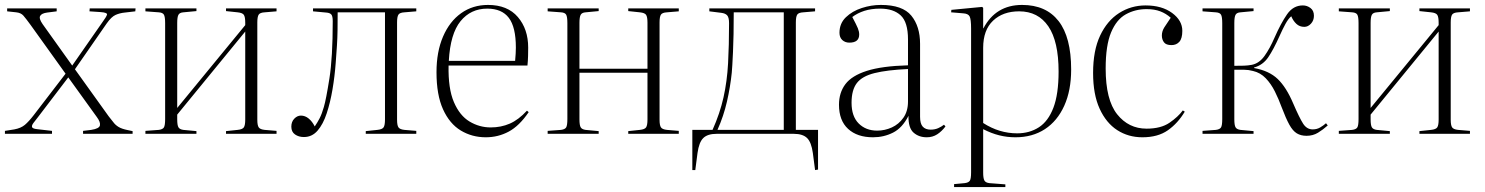

<svg xmlns="http://www.w3.org/2000/svg" viewBox="-20 -543 6024 779"><path d="M0 0V-12L38 -18Q65 -23 81 -36.5Q97 -50 117 -76L246 -244L104 -442Q85 -468 75 -479.5Q65 -491 46 -493L9 -497V-509H210V-497L171 -492Q149 -489 143 -478.5Q137 -468 153 -445L273 -277L397 -455Q411 -474 414 -483Q417 -492 388 -494L343 -497L344 -509H530L529 -497L486 -492Q466 -490 449 -482.5Q432 -475 413 -448L284 -262L421 -71Q432 -58 440 -47Q448 -36 461 -28Q474 -20 499 -15L518 -11V0H317V-12L350 -16Q383 -21 385.5 -34.5Q388 -48 373 -68L257 -229L135 -69Q124 -55 116 -44.5Q108 -34 110 -27.5Q112 -21 130 -19L191 -12V0Z M570 0V-12L624 -16Q640 -18 645 -26Q650 -34 650 -60V-449Q650 -475 645 -483.5Q640 -492 624 -493L570 -497V-509H777V-498L724 -493Q709 -492 704 -483Q699 -474 699 -450V-105L975 -441V-451Q975 -474 969.5 -482.5Q964 -491 944 -493L897 -498V-509H1102V-497L1054 -493Q1035 -492 1029.5 -483.5Q1024 -475 1024 -452V-57Q1024 -35 1029.5 -26.5Q1035 -18 1054 -16L1102 -12V0H897V-11L944 -16Q964 -18 969.5 -26.5Q975 -35 975 -58V-415L699 -78V-59Q699 -35 704 -26.5Q709 -18 724 -16L777 -11V0Z M1213 13Q1192 13 1177 2.5Q1162 -8 1162 -29Q1162 -49 1174 -61.5Q1186 -74 1201 -74Q1218 -74 1232.5 -62Q1247 -50 1257 -30Q1268 -46 1277 -63.5Q1286 -81 1294 -109Q1303 -139 1316.5 -224.5Q1330 -310 1330 -457Q1330 -478 1324 -484.5Q1318 -491 1304 -492L1250 -497V-509H1669V-497L1621 -493Q1602 -492 1596.5 -483.5Q1591 -475 1591 -452V-57Q1591 -35 1596.5 -26.5Q1602 -18 1621 -16L1669 -12V0H1464V-11L1511 -16Q1531 -18 1536.5 -26.5Q1542 -35 1542 -58V-493H1350Q1350 -453 1349.5 -420.5Q1349 -388 1347 -357Q1345 -326 1342 -287Q1338 -233 1329 -180Q1320 -127 1305.5 -83Q1291 -39 1268.5 -13Q1246 13 1213 13Z M1951 14Q1895 14 1849.5 -13.5Q1804 -41 1777.5 -99.5Q1751 -158 1751 -250Q1751 -333 1777.5 -394.5Q1804 -456 1851 -489.5Q1898 -523 1960 -523Q2039 -523 2081 -474Q2123 -425 2123 -350Q2123 -335 2122.5 -315.5Q2122 -296 2120 -277H1800Q1798 -184 1821.5 -129Q1845 -74 1885 -50Q1925 -26 1971 -26Q2013 -26 2048.5 -41.5Q2084 -57 2118 -94L2125 -88Q2087 -32 2044 -9Q2001 14 1951 14ZM1801 -296H2070Q2073 -328 2073 -350Q2073 -433 2044.5 -470.5Q2016 -508 1957 -508Q1890 -508 1848.5 -457Q1807 -406 1801 -296Z M2202 0V-12L2256 -16Q2272 -18 2277 -26Q2282 -34 2282 -60V-449Q2282 -475 2277 -483.5Q2272 -492 2256 -493L2202 -497V-509H2409V-498L2356 -493Q2341 -492 2336 -483Q2331 -474 2331 -450V-264H2607V-451Q2607 -474 2601.5 -482.5Q2596 -491 2576 -493L2529 -498V-509H2734V-497L2686 -493Q2667 -492 2661.5 -483.5Q2656 -475 2656 -452V-57Q2656 -35 2661.5 -26.5Q2667 -18 2686 -16L2734 -12V0H2529V-11L2576 -16Q2596 -18 2601.5 -26.5Q2607 -35 2607 -58V-248H2331V-59Q2331 -35 2336 -26.5Q2341 -18 2356 -16L2409 -11V0Z M3287 147 3278 78Q3272 34 3254.5 17Q3237 0 3201 0H2887Q2851 0 2833.5 17Q2816 34 2810 78L2801 147H2789V-16H2871Q2901 -83 2915.5 -148Q2930 -213 2934 -286Q2938 -359 2938 -449Q2938 -472 2930.5 -480.5Q2923 -489 2906 -491L2858 -497V-509H3287V-497L3239 -493Q3220 -492 3214.5 -483.5Q3209 -475 3209 -452V-16H3299V145ZM2891 -16H3160V-493H2957Q2957 -397 2954 -332.5Q2951 -268 2949 -248Q2943 -190 2929.5 -131Q2916 -72 2891 -16Z M3522 14Q3458 14 3421 -20Q3384 -54 3384 -118Q3384 -167 3410 -201.5Q3436 -236 3497 -255.5Q3558 -275 3664 -278V-383Q3664 -453 3634.5 -480.5Q3605 -508 3551 -508Q3515 -508 3487 -499Q3459 -490 3438 -474Q3455 -442 3460.5 -428.5Q3466 -415 3466 -403Q3466 -370 3426 -370Q3409 -370 3397.5 -380.5Q3386 -391 3386 -410Q3386 -448 3412 -473Q3438 -498 3476.5 -510.5Q3515 -523 3554 -523Q3642 -523 3677.5 -479.5Q3713 -436 3713 -365V-69Q3713 -41 3724 -29Q3735 -17 3756 -17Q3773 -17 3786.5 -23Q3800 -29 3810 -37L3816 -30Q3801 -10 3782.5 2Q3764 14 3740 14Q3708 14 3686.5 -5Q3665 -24 3666 -73Q3641 -24 3603.5 -5Q3566 14 3522 14ZM3539 -13Q3570 -13 3598.5 -26Q3627 -39 3645.5 -65.5Q3664 -92 3664 -131V-263Q3579 -259 3528.5 -246.5Q3478 -234 3456.5 -206Q3435 -178 3435 -126Q3435 -71 3464 -42Q3493 -13 3539 -13Z M3851 216V204L3894 200Q3910 198 3915 190Q3920 182 3920 156V-427Q3920 -465 3914 -476.5Q3908 -488 3887 -489L3839 -493L3840 -503L3965 -515L3969 -511V-428H3970Q4020 -523 4127 -523Q4224 -523 4275 -457.5Q4326 -392 4326 -261Q4326 -176 4298 -114Q4270 -52 4219.5 -19Q4169 14 4100 14Q4066 14 4034 6Q4002 -2 3969 -19V157Q3969 179 3973.5 188.5Q3978 198 3994 200L4059 205V216ZM4107 -2Q4157 -2 4195 -26.5Q4233 -51 4254 -106Q4275 -161 4275 -253Q4275 -375 4233.5 -436Q4192 -497 4115 -497Q4049 -497 4009 -459Q3969 -421 3969 -349V-44Q4034 -2 4107 -2Z M4615 14Q4558 14 4513 -15Q4468 -44 4441.5 -102Q4415 -160 4415 -247Q4415 -338 4443.5 -398.5Q4472 -459 4520.5 -490Q4569 -521 4628 -521Q4694 -521 4735.5 -490.5Q4777 -460 4777 -418Q4777 -387 4765 -373.5Q4753 -360 4733 -360Q4711 -360 4702.5 -371.5Q4694 -383 4694 -399Q4694 -416 4704 -432Q4714 -448 4730 -471Q4711 -488 4687.5 -497Q4664 -506 4632 -506Q4586 -506 4548 -485Q4510 -464 4488 -411.5Q4466 -359 4466 -265Q4466 -138 4512.5 -79.5Q4559 -21 4632 -21Q4690 -21 4725 -45Q4760 -69 4779 -95L4787 -90Q4759 -43 4718.5 -14.5Q4678 14 4615 14Z M5281 8Q5258 8 5241.5 -2Q5225 -12 5211 -37.5Q5197 -63 5180 -108Q5168 -141 5152.5 -172Q5137 -203 5115.5 -225.5Q5094 -248 5064 -255Q5045 -260 5028 -260Q5011 -260 4988 -260V-59Q4988 -35 4993 -26.5Q4998 -18 5013 -16L5066 -11V0H4859V-12L4913 -16Q4929 -18 4934 -26Q4939 -34 4939 -60V-449Q4939 -475 4934 -483.5Q4929 -492 4913 -493L4859 -497V-509H5066V-498L5013 -493Q4998 -492 4993 -483Q4988 -474 4988 -450V-276Q5011 -276 5027 -276.5Q5043 -277 5059 -280Q5089 -286 5110.5 -316Q5132 -346 5151 -390Q5177 -449 5202 -485Q5227 -521 5266 -521Q5283 -521 5297 -510.5Q5311 -500 5311 -479Q5311 -460 5299 -447Q5287 -434 5272 -434Q5253 -434 5240 -446Q5227 -458 5219 -477Q5207 -467 5195.5 -446Q5184 -425 5172 -398Q5147 -342 5125.5 -310.5Q5104 -279 5068 -269V-267Q5129 -256 5164 -222.5Q5199 -189 5227 -123Q5252 -65 5267 -41.5Q5282 -18 5306 -18Q5323 -18 5336.5 -26Q5350 -34 5360 -43L5367 -34Q5348 -17 5327.5 -4.5Q5307 8 5281 8Z M5412 0V-12L5466 -16Q5482 -18 5487 -26Q5492 -34 5492 -60V-449Q5492 -475 5487 -483.5Q5482 -492 5466 -493L5412 -497V-509H5619V-498L5566 -493Q5551 -492 5546 -483Q5541 -474 5541 -450V-105L5817 -441V-451Q5817 -474 5811.5 -482.5Q5806 -491 5786 -493L5739 -498V-509H5944V-497L5896 -493Q5877 -492 5871.5 -483.5Q5866 -475 5866 -452V-57Q5866 -35 5871.5 -26.5Q5877 -18 5896 -16L5944 -12V0H5739V-11L5786 -16Q5806 -18 5811.5 -26.5Q5817 -35 5817 -58V-415L5541 -78V-59Q5541 -35 5546 -26.5Q5551 -18 5566 -16L5619 -11V0Z"/></svg>

Font: Display Extralight
Style: Regular
Weight: 200
Designer: Latin by Veronika Burian and Jose Scaglione. Greek by Irene Vlachou. Cyrillic by Vera Evstafieva.
Foundry: TypeTogether
Version: Version 3.002